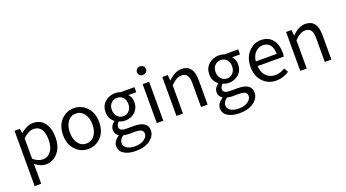

<svg xmlns="http://www.w3.org/2000/svg" viewBox="-68 -1520 4534 2517"><g transform="rotate(-20 2199.0 -261.5)"><path d="M91.8 228.5V-543H167L174.8 -481.4H177.7Q269.5 -556.6 350.6 -556.6Q454.1 -556.6 510.7 -481.9Q567.4 -407.2 567.4 -280.3Q567.4 -146.5 498.5 -66.9Q429.7 12.7 331.1 12.7Q256.8 12.7 180.7 -49.8L182.6 44.9V228.5ZM471.7 -279.3Q471.7 -480.5 329.1 -480.5Q263.7 -480.5 182.6 -405.3V-120.1Q248 -63.5 316.4 -63.5Q384.8 -63.5 428.2 -121.6Q471.7 -179.7 471.7 -279.3Z M1100.1 -64.5Q1026.4 12.7 921.9 12.7Q817.4 12.7 743.7 -64.5Q669.9 -141.6 669.9 -271.5Q669.9 -401.4 743.7 -479Q817.4 -556.6 921.9 -556.6Q1026.4 -556.6 1100.1 -479Q1173.8 -401.4 1173.8 -271.5Q1173.8 -141.6 1100.1 -64.5ZM808.6 -120.6Q851.6 -63.5 921.9 -63.5Q992.2 -63.5 1036.1 -120.6Q1080.1 -177.7 1080.1 -271.5Q1080.1 -365.2 1036.1 -423.3Q992.2 -481.4 921.9 -481.4Q851.6 -481.4 808.6 -423.3Q765.6 -365.2 765.6 -271.5Q765.6 -177.7 808.6 -120.6Z M1500 250Q1398.4 250 1336.4 211.4Q1274.4 172.9 1274.4 103.5Q1274.4 34.2 1355.5 -18.6V-23.4Q1305.7 -51.8 1305.7 -112.3Q1305.7 -170.9 1366.2 -212.9V-216.8Q1295.9 -273.4 1295.9 -363.3Q1295.9 -450.2 1355 -503.4Q1414.1 -556.6 1500 -556.6Q1538.1 -556.6 1575.2 -543H1764.6V-472.7H1653.3Q1697.3 -430.7 1697.3 -361.3Q1697.3 -276.4 1641.1 -224.1Q1585 -171.9 1500 -171.9Q1460 -171.9 1418.9 -191.4Q1383.8 -161.1 1383.8 -126Q1383.8 -67.4 1478.5 -67.4H1585Q1773.4 -67.4 1773.4 61.5Q1773.4 139.6 1697.8 194.8Q1622.1 250 1500 250ZM1500 -234.4Q1547.9 -234.4 1581.1 -270Q1614.3 -305.7 1614.3 -363.3Q1614.3 -420.9 1582 -455.6Q1549.8 -490.2 1500 -490.2Q1450.2 -490.2 1417 -456.1Q1383.8 -421.9 1383.8 -363.3Q1383.8 -305.7 1417.5 -270Q1451.2 -234.4 1500 -234.4ZM1512.7 188.5Q1587.9 188.5 1636.7 154.3Q1685.5 120.1 1685.5 76.2Q1685.5 40 1658.2 24.4Q1630.9 8.8 1574.2 8.8H1480.5Q1447.3 8.8 1410.2 0Q1354.5 40 1354.5 91.8Q1354.5 135.7 1397 162.1Q1439.5 188.5 1512.7 188.5Z M1878.9 0V-543H1969.7V0ZM1862.3 -713.9Q1862.3 -741.2 1879.9 -757.3Q1897.5 -773.4 1924.8 -773.4Q1952.1 -773.4 1970.2 -757.3Q1988.3 -741.2 1988.3 -713.9Q1988.3 -688.5 1970.2 -671.9Q1952.1 -655.3 1924.8 -655.3Q1897.5 -655.3 1879.9 -671.9Q1862.3 -688.5 1862.3 -713.9Z M2153.3 0V-543H2228.5L2236.3 -464.8H2239.3Q2333 -556.6 2421.9 -556.6Q2587.9 -556.6 2587.9 -343.8V0H2496.1V-332Q2496.1 -408.2 2471.7 -442.4Q2447.3 -476.6 2393.6 -476.6Q2354.5 -476.6 2321.3 -457Q2288.1 -437.5 2244.1 -393.6V0Z M2947.3 250Q2845.7 250 2783.7 211.4Q2721.7 172.9 2721.7 103.5Q2721.7 34.2 2802.7 -18.6V-23.4Q2752.9 -51.8 2752.9 -112.3Q2752.9 -170.9 2813.5 -212.9V-216.8Q2743.2 -273.4 2743.2 -363.3Q2743.2 -450.2 2802.2 -503.4Q2861.3 -556.6 2947.3 -556.6Q2985.4 -556.6 3022.5 -543H3211.9V-472.7H3100.6Q3144.5 -430.7 3144.5 -361.3Q3144.5 -276.4 3088.4 -224.1Q3032.2 -171.9 2947.3 -171.9Q2907.2 -171.9 2866.2 -191.4Q2831.1 -161.1 2831.1 -126Q2831.1 -67.4 2925.8 -67.4H3032.2Q3220.7 -67.4 3220.7 61.5Q3220.7 139.6 3145 194.8Q3069.3 250 2947.3 250ZM2947.3 -234.4Q2995.1 -234.4 3028.3 -270Q3061.5 -305.7 3061.5 -363.3Q3061.5 -420.9 3029.3 -455.6Q2997.1 -490.2 2947.3 -490.2Q2897.5 -490.2 2864.3 -456.1Q2831.1 -421.9 2831.1 -363.3Q2831.1 -305.7 2864.7 -270Q2898.4 -234.4 2947.3 -234.4ZM2960 188.5Q3035.2 188.5 3084 154.3Q3132.8 120.1 3132.8 76.2Q3132.8 40 3105.5 24.4Q3078.1 8.8 3021.5 8.8H2927.7Q2894.5 8.8 2857.4 0Q2801.8 40 2801.8 91.8Q2801.8 135.7 2844.2 162.1Q2886.7 188.5 2960 188.5Z M3544.9 12.7Q3433.6 12.7 3359.4 -64.5Q3285.2 -141.6 3285.2 -271.5Q3285.2 -398.4 3358.4 -477.5Q3431.6 -556.6 3530.3 -556.6Q3632.8 -556.6 3689.5 -488.3Q3746.1 -419.9 3746.1 -301.8Q3746.1 -275.4 3742.2 -250H3376Q3379.9 -163.1 3429.7 -111.3Q3479.5 -59.6 3556.6 -59.6Q3629.9 -59.6 3692.4 -102.5L3725.6 -43Q3640.6 12.7 3544.9 12.7ZM3375 -315.4H3666Q3666 -397.5 3630.9 -440.9Q3595.7 -484.4 3531.2 -484.4Q3471.7 -484.4 3427.2 -439Q3382.8 -393.6 3375 -315.4Z M3879.9 0V-543H3955.1L3962.9 -464.8H3965.8Q4059.6 -556.6 4148.4 -556.6Q4314.5 -556.6 4314.5 -343.8V0H4222.7V-332Q4222.7 -408.2 4198.2 -442.4Q4173.8 -476.6 4120.1 -476.6Q4081.1 -476.6 4047.9 -457Q4014.6 -437.5 3970.7 -393.6V0Z"/></g></svg>

Font: irohakakuC Regular
Style: Regular
Weight: 400
Designer: [Source Han Sans]
Ryoko NISHIZUKA Ë•øÂ°öÊ∂ºÂ≠ê (kana & ideographs); Paul D. Hunt (Latin, Greek & Cyrillic); Wenlong ZHAN
Version: Version 1.001.20160904